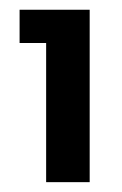

<svg xmlns="http://www.w3.org/2000/svg" viewBox="-20 -724 249 392"><path d="M20 -636.2V-704.1H163.1V-352.1H74.2V-636.2Z"/></svg>

Font: Poppins Medium
Style: Regular
Weight: 500
Designer: Ninad Kale (Devanagari), Jonny Pinhorn (Latin)
Foundry: Indian Type Foundry
Version: 4.004